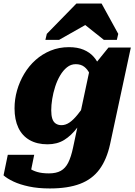

<svg xmlns="http://www.w3.org/2000/svg" viewBox="-51 -818 759 1083"><path d="M361 15 455 -427 463 -429 561 -550H687L570 -5Q551 82 510 137.5Q469 193 400.5 219Q332 245 230 245Q164 245 112.5 234Q61 223 25 206Q-11 189 -31 171L-7 55H142L115 187Q102 184 94 173.5Q86 163 83 150Q80 137 81.5 125Q83 113 88 107Q99 119 115.5 131.5Q132 144 159 152Q186 160 225 160Q266 160 292 145.5Q318 131 334 99Q350 67 361 15ZM527 -363 472 -346Q466 -378 454.5 -402.5Q443 -427 424 -441.5Q405 -456 376 -456Q349 -456 327 -438.5Q305 -421 288 -392Q271 -363 260 -328.5Q249 -294 243.5 -259.5Q238 -225 238 -196Q238 -167 244 -148.5Q250 -130 263.5 -121Q277 -112 296 -112Q319 -112 341 -127Q363 -142 387.5 -172.5Q412 -203 444 -249L460 -214Q422 -147 386.5 -100Q351 -53 311 -28.5Q271 -4 217 -4Q158 -4 116 -28Q74 -52 52.5 -97.5Q31 -143 31 -207Q31 -258 45 -307.5Q59 -357 85.5 -401.5Q112 -446 149.5 -479.5Q187 -513 234.5 -532.5Q282 -552 338 -552Q386 -552 420.5 -537.5Q455 -523 477.5 -497.5Q500 -472 512 -438Q524 -404 527 -363ZM522 -798H380L213 -627L205 -593H282L478 -704L392 -707L535 -593H608L616 -627Z"/></svg>

Font: Roboto Serif ExtraBold
Style: Italic
Weight: 800
Italic angle: -10°
Version: Version 1.007